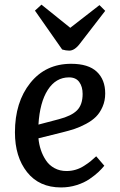

<svg xmlns="http://www.w3.org/2000/svg" viewBox="-20 -800 521 834"><path d="M131.8 -753.9 160.2 -779.8 285.2 -679.2 412.1 -777.8 437 -752.9 328.1 -611.8Q304.7 -580.1 280.8 -580.1Q266.1 -580.1 250 -585ZM289.1 -522.9Q363.8 -522.9 400.4 -488.5Q437 -454.1 437 -394Q437 -362.3 425.5 -336.2Q414.1 -310.1 397 -293Q379.9 -275.9 353.8 -262Q327.6 -248 304.2 -240.2Q280.8 -232.4 251 -225.1L147 -199.2Q149.4 -172.9 157.5 -148.7Q165.5 -124.5 179.7 -103.3Q193.8 -82 216.8 -69.6Q239.7 -57.1 269 -57.1Q290 -57.1 309.3 -63Q328.6 -68.8 345.9 -80.1Q363.3 -91.3 373.5 -99.6Q383.8 -107.9 397.9 -121.1L433.1 -80.1Q421.9 -66.4 407.5 -52.7Q393.1 -39.1 369.4 -22.7Q345.7 -6.3 313.2 3.9Q280.8 14.2 245.1 14.2Q150.4 14.2 97.7 -52.2Q44.9 -118.7 44.9 -225.1Q44.9 -356.4 111.6 -439.7Q178.2 -522.9 289.1 -522.9ZM338.9 -392.1Q338.9 -423.8 324.2 -443.8Q309.6 -463.9 279.8 -463.9Q222.7 -463.9 187.7 -409.7Q152.8 -355.5 147 -258.8L235.8 -282.2Q290.5 -296.4 314.7 -320.8Q338.9 -345.2 338.9 -392.1Z"/></svg>

Font: Literata Book Medium
Style: Italic
Weight: 500
Italic angle: -3°
Designer: Latin by Veronika Burian and Jose Scaglione. Greek by Irene Vlachou. Cyrillic by Vera Evstafieva
Foundry: TypeTogether
Version: Version 1.003;PS 001.003;hotconv 1.0.88;makeotf.lib2.5.64775